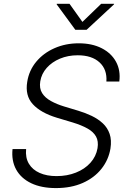

<svg xmlns="http://www.w3.org/2000/svg" viewBox="-20 -962 663 994"><path d="M269.5 11.7Q194.3 11.7 141.6 -13.4Q88.9 -38.6 63.7 -84.2Q38.6 -129.9 44.9 -190.4H115.2Q110.8 -145.5 129.6 -114.3Q148.4 -83 185.3 -66.7Q222.2 -50.3 272.9 -50.3Q327.6 -50.3 373 -68.4Q418.5 -86.4 448 -119.1Q477.5 -151.9 484.9 -194.8Q490.7 -230.5 477.3 -254.9Q463.9 -279.3 433.1 -296.6Q402.3 -314 356 -328.1L274.4 -352.5Q190.9 -377.9 149.9 -422.6Q108.9 -467.3 121.1 -539.1Q130.4 -597.7 167.7 -642.6Q205.1 -687.5 262.2 -712.6Q319.3 -737.8 387.7 -737.8Q456.5 -737.8 506.3 -712.4Q556.2 -687 580.6 -642.3Q605 -597.7 597.7 -540H530.8Q535.2 -602.5 495.1 -639.2Q455.1 -675.8 382.3 -675.8Q332 -675.8 290.5 -658.4Q249 -641.1 221.9 -610.6Q194.8 -580.1 188.5 -541Q182.6 -504.9 198 -480.2Q213.4 -455.6 243.7 -439Q273.9 -422.4 311 -411.1L385.3 -388.7Q421.4 -377.9 454.6 -362.1Q487.8 -346.2 512.2 -323.5Q536.6 -300.8 547.6 -268.8Q558.6 -236.8 551.8 -192.9Q542 -134.3 505.1 -87.9Q468.3 -41.5 408.4 -14.9Q348.6 11.7 269.5 11.7ZM339.8 -942.4 406.7 -848.6 503.9 -942.4H570.8L570.3 -939.5L428.2 -807.6H370.1L273.4 -939.5L273.9 -942.4Z"/></svg>

Font: Inter 18pt Light
Style: Italic
Weight: 300
Italic angle: -9.3988°
Designer: Rasmus Andersson
Foundry: rsms
Version: Version 4.001;git-66647c0bb